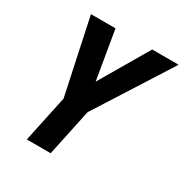

<svg xmlns="http://www.w3.org/2000/svg" viewBox="-165 -844 935 975"><g transform="rotate(30 302.0 -357.0)"><path d="M126 0 184 -273 90 -714H234L282 -429L449 -714H604L324 -274L266 0Z"/></g></svg>

Font: Noto Sans SemiCondensed
Style: Bold Italic
Weight: 700
Width: 4
Italic angle: -12°
Designer: Monotype Design Team
Foundry: Monotype Imaging Inc.
Version: Version 2.013; ttfautohint (v1.8.4.7-5d5b)